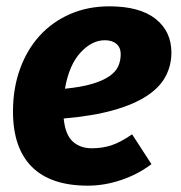

<svg xmlns="http://www.w3.org/2000/svg" viewBox="-20 -569 570 606"><path d="M521 -403Q521 -363 503 -328.5Q485 -294 444.5 -267Q404 -240 339 -221.5Q274 -203 181 -195Q186 -144 209.5 -122.5Q233 -101 270 -101Q302 -101 330.5 -110Q359 -119 397 -145L458 -51Q416 -19 363 -1Q310 17 257 17Q140 17 80.5 -42.5Q21 -102 21 -217Q21 -290 43 -351Q65 -412 105 -456Q145 -500 201 -524.5Q257 -549 325 -549Q421 -549 471 -509.5Q521 -470 521 -403ZM311 -442Q270 -442 234 -403Q198 -364 185 -289Q236 -294 270 -304Q304 -314 324.5 -328Q345 -342 353 -359.5Q361 -377 361 -398Q361 -419 347.5 -430.5Q334 -442 311 -442Z"/></svg>

Font: Szlgxwxxxixliatcpuztgldltzi
Style: Regular
Weight: 700
Italic angle: -8°
Designer: Carrois Corporate & Edenspiekermann
Foundry: Carrois Corporate GbR & Edenspiekermann AG
Version: Version 2.001